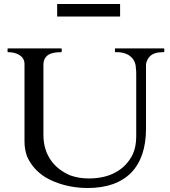

<svg xmlns="http://www.w3.org/2000/svg" viewBox="-20 -931 856 964"><path d="M713 -284V-604C713 -616 718 -627 723 -636C738 -660 761 -669 801 -669C802 -669 803 -670 804 -670C805 -672 805 -672 805 -673V-685C805 -687 803 -688 801 -688H561C558 -689 557 -688 557 -685V-673C557 -670 558 -669 561 -669H571C595 -669 621 -660 632 -650C649 -638 662 -616 662 -590C664 -579 664 -567 664 -556V-246C664 -211 658 -181 646 -155C609 -81 536 -35 426 -35C393 -35 362 -40 334 -50C258 -81 198 -147 198 -254V-604C198 -655 235 -669 286 -669C287 -669 288 -670 289 -670C290 -672 290 -672 290 -673V-685C290 -687 288 -688 286 -688H21C19 -689 18 -688 18 -685V-673C17 -670 18 -669 21 -669C63 -669 103 -650 103 -610V-220C103 -192 108 -167 116 -145C137 -99 167 -67 208 -41C262 -9 336 13 420 13C612 13 713 -93 713 -284ZM267 -911V-848H583V-911Z"/></svg>

Font: fbb
Style: Regular
Weight: 400
Designer: David J. Perry, Michael Sharpe
Version: Version 1.045